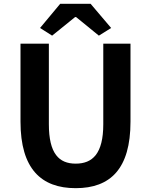

<svg xmlns="http://www.w3.org/2000/svg" viewBox="-20 -968 788 1002"><path d="M375 14C556 14 661 -87 661 -333V-740H519V-320C519 -166 463 -114 375 -114C288 -114 235 -166 235 -320V-740H87V-333C87 -87 195 14 375 14ZM189 -822 252 -782 372 -879H377L496 -782L560 -822L453 -948H294Z"/></svg>

Font: Source Han Sans Old Style Bold
Style: Regular
Weight: 700
Designer: Ryoko NISHIZUKA (kana & ideographs); Paul D. Hunt (Latin, Greek & Cyrillic); Wenlong ZHANG (bopomofo); Sandoll Communica
Foundry: Adobe Systems Incorporated
Version: Version 1.004;PS 1.004;hotconv 1.0.81;makeotf.lib2.5.63406